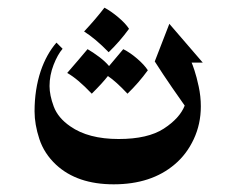

<svg xmlns="http://www.w3.org/2000/svg" viewBox="-20 -262 608 500"><path d="M479 -99Q481 -95 486.5 -78.5Q492 -62 497.5 -36.5Q503 -11 503 15Q503 61 484.5 100.5Q466 140 435 166Q374 218 276 218Q181 218 126 167Q95 138 82.5 100Q70 62 70 28Q70 -29 86 -77Q101 -121 127 -151L143 -135Q130 -120 119.5 -93Q109 -66 109 -38Q109 -14 120 15.5Q131 45 163 67Q210 100 289 100Q365 100 406.5 73Q448 46 461 13Q453 2 428.5 -33.5Q404 -69 383 -102L421 -200L508 -99ZM252 -242Q269 -233 288 -217Q307 -201 316 -187Q292 -154 263 -126Q229 -161 199 -180Q229 -212 252 -242ZM208 -134Q222 -126 238 -114Q254 -102 264 -90L301 -134Q319 -125 337.5 -109Q356 -93 365 -79Q341 -46 312 -18Q282 -50 261 -64Q248 -47 219 -18Q182 -57 155 -72Q188 -110 208 -134Z"/></svg>

Font: Katibeh
Style: Regular
Weight: 400
Designer: Arabic design by Kourosh Beigpour, Latin design by Eduardo Tunni, engineering by Lasse Fister
Version: Version 1.0010g